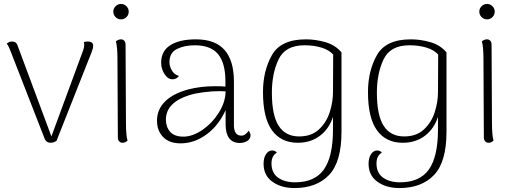

<svg xmlns="http://www.w3.org/2000/svg" viewBox="-20 -713 2612 971"><path d="M451 -481Q451 -469 444 -451L266 -1Q252 9 236 9Q214 9 206 -11L32 -458Q29 -466 24 -476.5Q19 -487 14 -492Q25 -503 41 -503Q62 -503 68 -485L240 -23L401 -460Q406 -475 406 -484Q406 -496 404 -500Q410 -503 424 -503Q438 -503 445 -497Q452 -491 451 -481Z M553 -654Q553 -670 564.5 -681.5Q576 -693 592 -693Q608 -693 619.5 -681.5Q631 -670 631 -654Q631 -638 619.5 -626.5Q608 -615 592 -615Q576 -615 564.5 -626.5Q553 -638 553 -654ZM625 -2Q614 9 600 9Q589 9 582.5 1.5Q576 -6 576 -19L574 -412Q574 -477 566 -504Q579 -514 591 -514Q602 -514 608.5 -507Q615 -500 615 -487L617 -94Q617 -27 625 -2Z M1247 -28Q1247 -11 1231 -0.5Q1215 10 1193 10Q1157 10 1139 -14Q1121 -38 1121 -83V-156Q1085 -77 1023.5 -32.5Q962 12 893 12Q836 12 805 -20Q774 -52 774 -103Q774 -159 814.5 -199.5Q855 -240 933 -261Q993 -277 1069 -277Q1104 -277 1120 -275V-301Q1120 -394 1083 -439Q1046 -484 965 -484Q912 -484 874.5 -465Q837 -446 837 -399Q837 -377 849.5 -356Q862 -335 885 -329Q879 -320 870 -316Q861 -312 853 -312Q829 -312 812 -338.5Q795 -365 795 -396Q795 -455 841.5 -484.5Q888 -514 971 -514Q1068 -514 1115.5 -460.5Q1163 -407 1163 -300V-80Q1163 -27 1201 -27Q1211 -27 1221 -34Q1231 -41 1237 -52Q1247 -41 1247 -28ZM1121 -251Q1111 -252 1089 -252Q1051 -252 1009 -246.5Q967 -241 938 -232Q880 -214 849.5 -183Q819 -152 819 -108Q819 -71 840.5 -46.5Q862 -22 907 -22Q954 -22 1003.5 -56Q1053 -90 1086.5 -143Q1120 -196 1121 -251Z M1313 115Q1313 85 1325.5 66.5Q1338 48 1356 48Q1372 48 1380 59Q1353 75 1353 113Q1353 162 1386.5 185.5Q1420 209 1472 209Q1572 209 1618 144Q1664 79 1664 -58V-122Q1644 -61 1597.5 -26Q1551 9 1486 9Q1401 9 1355.5 -54Q1310 -117 1310 -247Q1310 -354 1355 -434Q1400 -514 1527 -514Q1577 -514 1626.5 -499.5Q1676 -485 1707 -448V-46Q1707 106 1644 172Q1581 238 1469 238Q1402 238 1357.5 206Q1313 174 1313 115ZM1664 -247 1665 -437Q1645 -460 1606.5 -472Q1568 -484 1520 -484Q1423 -484 1389 -413Q1355 -342 1355 -244Q1355 -130 1389.5 -76.5Q1424 -23 1493 -23Q1555 -23 1593 -58.5Q1631 -94 1647.5 -145.5Q1664 -197 1664 -247Z M1844 115Q1844 85 1856.5 66.5Q1869 48 1887 48Q1903 48 1911 59Q1884 75 1884 113Q1884 162 1917.5 185.5Q1951 209 2003 209Q2103 209 2149 144Q2195 79 2195 -58V-122Q2175 -61 2128.5 -26Q2082 9 2017 9Q1932 9 1886.5 -54Q1841 -117 1841 -247Q1841 -354 1886 -434Q1931 -514 2058 -514Q2108 -514 2157.5 -499.5Q2207 -485 2238 -448V-46Q2238 106 2175 172Q2112 238 2000 238Q1933 238 1888.5 206Q1844 174 1844 115ZM2195 -247 2196 -437Q2176 -460 2137.5 -472Q2099 -484 2051 -484Q1954 -484 1920 -413Q1886 -342 1886 -244Q1886 -130 1920.5 -76.5Q1955 -23 2024 -23Q2086 -23 2124 -58.5Q2162 -94 2178.5 -145.5Q2195 -197 2195 -247Z M2404 -654Q2404 -670 2415.5 -681.5Q2427 -693 2443 -693Q2459 -693 2470.5 -681.5Q2482 -670 2482 -654Q2482 -638 2470.5 -626.5Q2459 -615 2443 -615Q2427 -615 2415.5 -626.5Q2404 -638 2404 -654ZM2476 -2Q2465 9 2451 9Q2440 9 2433.5 1.5Q2427 -6 2427 -19L2425 -412Q2425 -477 2417 -504Q2430 -514 2442 -514Q2453 -514 2459.5 -507Q2466 -500 2466 -487L2468 -94Q2468 -27 2476 -2Z"/></svg>

Font: Arima Madurai ExtraLight
Style: Regular
Weight: 275
Designer: Joana Correia and Natanael Gama
Foundry: NDISCOVER
Version: Version 1.020